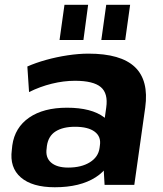

<svg xmlns="http://www.w3.org/2000/svg" viewBox="-20 -775 683 805"><path d="M407.2 -194.6 425.4 -324.2Q433.9 -383.5 402.6 -409.9Q371.3 -436.3 294.3 -436.3Q246.9 -436.3 197.4 -424.1Q147.9 -411.9 101.8 -389L94.7 -496.2Q129.4 -511.6 173.4 -523.9Q217.4 -536.1 263.8 -543.1Q310.3 -550.1 350.9 -550.1Q486.5 -550.1 545.5 -494Q604.5 -437.9 588.9 -324.2L543.1 0H418.5ZM209.8 10.1Q114.9 10.1 67.3 -31.2Q19.6 -72.5 29.6 -146.6L31.6 -165.7Q42.1 -240.3 102.2 -281.9Q162.4 -323.4 260.8 -323.4Q363.6 -323.4 416.7 -283.1Q469.8 -242.8 459.3 -169.2L456.4 -148.6Q446.4 -73.5 381 -31.7Q315.6 10.1 209.8 10.1ZM265.8 -72.4Q321.2 -72.4 356.9 -94.7Q392.5 -116.9 397.5 -155L398.9 -165.8Q404.4 -202.4 376.9 -222.9Q349.4 -243.5 294.5 -243.5Q244 -243.5 213.2 -224.1Q182.5 -204.8 176.6 -162.9L175.6 -153Q169.7 -115 193.9 -93.7Q218.2 -72.4 265.8 -72.4ZM349.5 -754.9 329.8 -607.4H229.7L250.3 -754.9ZM525.6 -754.9 505 -607.4H404.8L425.4 -754.9Z"/></svg>

Font: Pathway Extreme 8pt Thin 12pt
Style: Italic
Weight: 100
Italic angle: -8°
Version: Version 1.001;gftools[0.9.26]